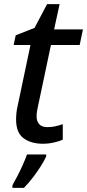

<svg xmlns="http://www.w3.org/2000/svg" viewBox="-20 -679 417 920"><path d="M185.5 9.8Q129.4 9.8 93.3 -16.4Q57.1 -42.5 57.1 -106.9Q57.1 -121.6 58.8 -138.4Q60.5 -155.3 64.9 -173.3L126 -463.4H45.4L55.2 -509.8L145.5 -545.4L205.6 -659.2H265.6L239.3 -538.1H377.4L361.8 -463.4H224.1L162.6 -172.4Q159.7 -160.2 157.5 -146.7Q155.3 -133.3 155.3 -121.6Q155.3 -98.6 167.7 -84.2Q180.2 -69.8 207.5 -69.8Q226.6 -69.8 243.7 -73.5Q260.7 -77.1 280.8 -84V-9.8Q265.6 -2.4 239 3.7Q212.4 9.8 185.5 9.8ZM39.6 221.2V208.5Q49.8 190.4 63.5 164.3Q77.1 138.2 89.4 110.6Q101.6 83 109.4 61H201.2V70.8Q193.4 88.9 176.5 115.7Q159.7 142.6 138.2 170.7Q116.7 198.7 94.7 221.2Z"/></svg>

Font: Open Sans Medium
Style: Italic
Weight: 500
Italic angle: -12°
Designer: Monotype Design Team
Foundry: Monotype Imaging Inc.
Version: Version 3.000